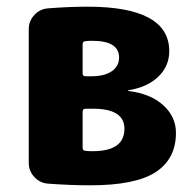

<svg xmlns="http://www.w3.org/2000/svg" viewBox="-20 -547 582 574"><path d="M227 -213V-106Q227 -96 236 -96Q243 -95 257 -95Q352 -95 352 -162Q352 -222 258 -222H236Q227 -222 227 -213ZM227 -414V-327Q227 -319 236 -319H254Q292 -319 314 -334Q336 -349 336 -375Q336 -425 256 -425Q242 -425 236 -424Q227 -424 227 -414ZM123 2Q99 0 82.5 -18Q66 -36 66 -60V-460Q66 -484 82.5 -502Q99 -520 123 -522Q186 -527 242 -527Q486 -527 486 -394Q486 -349 453 -317.5Q420 -286 363 -277V-276Q363 -275 364 -275Q430 -267 468 -232.5Q506 -198 506 -150Q506 -72 445.5 -32.5Q385 7 250 7Q191 7 123 2Z"/></svg>

Font: Rounded Mplus 1c ExtraBold
Style: Regular
Weight: 800
Version: Version 1.059.20150529